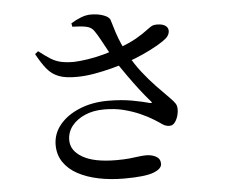

<svg xmlns="http://www.w3.org/2000/svg" viewBox="-56 -843 1111 949"><g transform="rotate(-5 500.0 -368.0)"><path d="M522 43Q455 43 396.5 31Q338 19 293.5 -5Q249 -29 224 -66Q199 -103 199 -151Q199 -207 235 -251Q271 -295 334 -321Q397 -347 475 -347Q543 -347 596.5 -337Q650 -327 681 -318Q698 -315 686 -327Q662 -354 635 -389Q608 -424 580.5 -463Q553 -502 528 -540Q513 -566 497.5 -594.5Q482 -623 467.5 -649.5Q453 -676 440 -695Q427 -715 401.5 -720.5Q376 -726 332 -727L329 -744Q353 -759 378.5 -769Q404 -779 428 -779Q464 -779 492 -768.5Q520 -758 524 -742Q534 -707 543.5 -678.5Q553 -650 565 -622.5Q577 -595 595 -563Q620 -517 652 -476Q684 -435 718 -399.5Q752 -364 783 -333Q800 -316 807.5 -304.5Q815 -293 815 -278Q816 -262 810.5 -243Q805 -224 794.5 -210.5Q784 -197 769 -197Q749 -197 733 -208.5Q717 -220 694 -234Q667 -251 631 -267Q595 -283 551 -294.5Q507 -306 453 -306Q399 -306 357.5 -288Q316 -270 292 -239.5Q268 -209 268 -169Q268 -117 325 -84Q382 -51 492 -51Q529 -51 555 -53.5Q581 -56 601 -59Q621 -62 640 -62Q668 -62 689 -50.5Q710 -39 710 -14Q710 11 668 27Q626 43 522 43ZM335 -478Q278 -477 243.5 -490.5Q209 -504 185.5 -533Q162 -562 137 -608L153 -621Q185 -596 209.5 -580.5Q234 -565 261 -559Q288 -553 325 -553Q355 -554 394.5 -560Q434 -566 474 -577Q514 -588 547 -600Q608 -622 643.5 -643Q679 -664 698 -679Q717 -694 730 -699Q747 -703 767 -700Q787 -697 798 -685Q807 -674 804.5 -659Q802 -644 790 -632Q774 -617 742 -598.5Q710 -580 669.5 -561.5Q629 -543 585 -528Q553 -517 509.5 -505.5Q466 -494 420 -486Q374 -478 335 -478Z"/></g></svg>

Font: Noto Serif HK ExtraLight SemiBold
Style: Regular
Weight: 600
Version: Version 2.002-H1;hotconv 1.1.0;makeotfexe 2.6.0